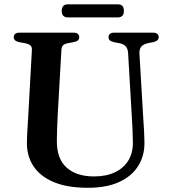

<svg xmlns="http://www.w3.org/2000/svg" viewBox="-20 -851 787 888"><path d="M590.5 -297 572.5 -604.5Q571.5 -624.5 562.2 -635.8Q553 -647 533 -651L507 -656Q492.5 -659.5 487.2 -665Q482 -670.5 482 -679.5Q482 -689 488.8 -694.5Q495.5 -700 508 -700H687.5Q700.5 -700 707.2 -694.5Q714 -689 714 -679.5Q714 -670.5 708.2 -665Q702.5 -659.5 688.5 -656L664.5 -651.5Q640.5 -646 632 -633.5Q623.5 -621 625 -601.5L643 -297Q645 -271.5 646.2 -247.2Q647.5 -223 648 -197Q650 -135 621 -86.5Q592 -38 533.2 -10.2Q474.5 17.5 385.5 17.5Q291.5 17.5 228.8 -8.8Q166 -35 134.5 -82.8Q103 -130.5 104.5 -195.5Q104.5 -208 105.5 -227.2Q106.5 -246.5 108 -270.5Q109.5 -294.5 111 -321.5L127.5 -619.5Q128.5 -633.5 120.8 -640.8Q113 -648 95.5 -651L69 -656Q43.5 -661.5 43.5 -679Q43.5 -689 50.2 -694.5Q57 -700 70 -700H320Q333 -700 339.8 -694.5Q346.5 -689 346.5 -679Q346.5 -670.5 340.8 -664.8Q335 -659 321 -656.5L294 -651Q278.5 -648.5 271.8 -641.5Q265 -634.5 264 -620L247 -322.5Q245 -287 244.2 -258Q243.5 -229 243 -205.5Q241 -119 287 -77Q333 -35 414.5 -35Q471.5 -35 512.2 -54.5Q553 -74 574.5 -110.2Q596 -146.5 594.5 -197Q594 -231.5 592.8 -254.5Q591.5 -277.5 590.5 -297ZM265.5 -800.5Q265.5 -816 272.8 -823.5Q280 -831 293.5 -831H525Q538.5 -831 545.8 -823.8Q553 -816.5 553 -801Q553 -785.5 545.8 -778Q538.5 -770.5 525 -770.5H293.5Q280 -770.5 272.8 -778Q265.5 -785.5 265.5 -800.5Z"/></svg>

Font: Fraunces Medium
Style: Regular
Weight: 500
Version: Version 1.000;[b76b70a41]